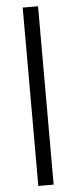

<svg xmlns="http://www.w3.org/2000/svg" viewBox="-58 -742 360 904"><g transform="rotate(-5 122.0 -289.5)"><path d="M158 132H85.5V-711H158Z"/></g></svg>

Font: Roberto Sans
Style: Regular
Weight: 400
Designer: Google (font) & Cristiano Sobral (main changes)
Version: Version 1.500; ttfautohint (v1.8.4.7-5d5b-dirty)